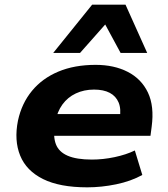

<svg xmlns="http://www.w3.org/2000/svg" viewBox="-20 -792 719 823"><path d="M354 11Q236 11 164.5 -24.5Q93 -60 66.5 -125Q40 -190 57 -275Q73 -349 117 -402.5Q161 -456 230 -485Q299 -514 390 -514Q469 -514 527.5 -484Q586 -454 614 -395.5Q642 -337 630 -248L625 -210H183L197 -303H513L493 -282Q500 -325 488.5 -352.5Q477 -380 450.5 -394Q424 -408 383 -408Q340 -408 305 -391.5Q270 -375 247.5 -344Q225 -313 217 -269L215 -258Q207 -207 219.5 -174Q232 -141 270 -124.5Q308 -108 374 -108Q422 -108 471.5 -118.5Q521 -129 558 -147L590 -42Q541 -15 478 -2Q415 11 354 11ZM208 -565 375 -772H518L611 -565H497L431 -687L323 -565Z"/></svg>

Font: Nunito Sans 7pt SemiExpanded ExtraBold
Style: Italic
Weight: 800
Width: 6
Italic angle: -9°
Designer: Vernon Adams
Foundry: Vernon Adams
Version: Version 3.101;gftools[0.9.27]